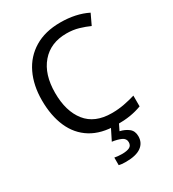

<svg xmlns="http://www.w3.org/2000/svg" viewBox="-226 -845 1084 1205"><g transform="rotate(-30 316.0 -242.0)"><path d="M403 -645Q288 -645 222 -568Q156 -491 156 -357Q156 -224 217.5 -146.5Q279 -69 402 -69Q449 -69 491 -77Q533 -85 573 -97V-19Q533 -4 490.5 3Q448 10 389 10Q280 10 207 -35Q134 -80 97.5 -163Q61 -246 61 -358Q61 -466 100.5 -548.5Q140 -631 217 -677.5Q294 -724 404 -724Q517 -724 601 -682L565 -606Q532 -621 491.5 -633Q451 -645 403 -645ZM473 139Q473 187 436 213.5Q399 240 325 240Q293 240 275 235V180Q284 182 299 183.5Q314 185 328 185Q364 185 383 175.5Q402 166 402 141Q402 115 375.5 103Q349 91 311 86L354 0H412L386 53Q422 61 447.5 81Q473 101 473 139Z"/></g></svg>

Font: Noto Sans Chorasmian
Style: Regular
Weight: 400
Designer: Federico Parra Barrios
Foundry: Google LLC
Version: Version 1.004; ttfautohint (v1.8.4.7-5d5b)